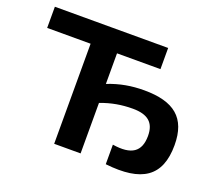

<svg xmlns="http://www.w3.org/2000/svg" viewBox="-116 -827 1119 997"><g transform="rotate(20 444.0 -328.5)"><path d="M653 -670H27V-553H267V0H413V-279C471 -301 527 -311 589 -311C672 -311 711 -278 711 -205C711 -117 662 -83 555 -100V8C759 31 857 -32 857 -207C857 -357 777 -421 612 -421C542 -421 479 -410 413 -384V-553H653Z"/></g></svg>

Font: LT Wave Bold
Style: Regular
Weight: 700
Designer: Daniel Lyons
Version: Version 2.5 (Glyphs App)